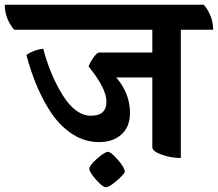

<svg xmlns="http://www.w3.org/2000/svg" viewBox="-69 -645 917 808"><path d="M828 -520H692V20Q652 20 612 6Q572 -8 572 -26V-319H420Q478 -252 478 -170Q478 -111 442 -79Q406 -47 348 -47Q290 -47 240 -78Q190 -109 152 -162Q82 -263 42 -414Q75 -436 113 -440Q142 -329 195.5 -243.5Q249 -158 314 -158Q379 -158 379 -217Q379 -273 304 -365Q308 -379 322 -399.5Q336 -420 346 -424H572V-520H-10Q-49 -568 -49 -625H789Q828 -577 828 -520ZM456 77Q456 86 423.5 114.5Q391 143 377 143Q363 143 335 111Q307 79 307 65Q307 51 339.5 22.5Q372 -6 385 -6Q398 -6 427 27.5Q456 61 456 77Z"/></svg>

Font: Karma
Style: Bold
Weight: 700
Designer: Joana Correia
Foundry: Indian Type Foundry
Version: Version 1.202;PS 1.0;hotconv 1.0.78;makeotf.lib2.5.61930; tt